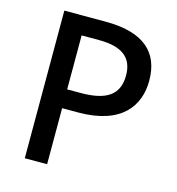

<svg xmlns="http://www.w3.org/2000/svg" viewBox="-106 -806 825 897"><g transform="rotate(15 306.0 -357.0)"><path d="M295 -714H95V0H203V-271H280C492 -271 563 -380 563 -500C563 -635 482 -714 295 -714ZM287 -623C400 -623 452 -581 452 -496C452 -399 389 -362 268 -362H203V-623Z"/></g></svg>

Font: Noto Sans Hanifi Rohingya Medium
Style: Regular
Weight: 500
Designer: Monotype Design Team and DaltonMaag
Foundry: Google LLC
Version: Version 2.102